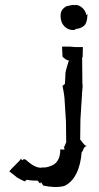

<svg xmlns="http://www.w3.org/2000/svg" viewBox="-20 -639 404 783"><path d="M18 60C23 64 38 75 50 85C58 90 68 95 79 100V101C78 101 79 100 79 100C80 100 83 99 90 94C105 98 122 97 135 98C135 100 139 105 141 107C145 110 146 109 146 107C145 106 145 104 145 103L147 105C152 107 154 117 157 118C187 124 215 126 240 120H241C285 101 308 47 313 -18C314 -20 319 -25 321 -27V-28L317 -23C317 -23 323 -43 333 -43V-44C327 -44 321 -52 318 -56L310 -67H309V-68H308L307 -69C307 -96 308 -124 308 -152L314 -247C314 -261 317 -278 317 -292V-293L316 -297L315 -403V-405H317C317 -419 318 -433 318 -446V-447H288L264 -449H233V-448C234 -434 234 -421 235 -407H236C236 -407 238 -406 238 -405C243 -401 253 -391 261 -393C257 -378 250 -360 247 -342L245 -298C244 -295 237 -290 235 -290V-289C237 -275 242 -255 243 -238L249 -143C249 -115 250 -87 250 -59L241 -38C242 -35 243 -31 243 -29C243 -29 228 -29 226 -30C226 11 209 31 186 38C176 42 166 45 154 44C133 49 109 34 86 13C79 8 72 11 73 15L72 14C70 13 67 12 66 10C68 8 70 7 72 6L71 5C70 7 68 8 66 10C65 9 65 8 65 7H64C66 10 61 14 60 16C44.4 32.2 24.5 50.8 18 60ZM79 101C81 102 83 102 85 103V102C84 102 82 101 81 101ZM227 -573C227 -538.1 252 -513 285 -517C286 -517 286 -517 287 -518C287 -517 286 -516 286 -516H287V-518L288 -519C288 -519 287 -519 287 -518V-521C302 -521 320 -528 328 -540C333 -549 336 -561 336 -572L337 -581H336C336 -583 333 -571 331 -583C324 -606 303 -620 286 -619V-617C279.9 -623.1 257.7 -613.3 251 -614C238 -605 228 -598 227 -576ZM240 -41C240 -40 241 -39 241 -38V-41Z"/></svg>

Font: Charger Mayhem
Style: Regular
Weight: 400
Designer: Jasper
Foundry: Cannot Into Space Fonts
Version: Version 0.98